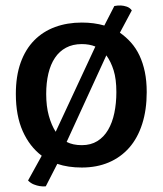

<svg xmlns="http://www.w3.org/2000/svg" viewBox="-20 -594 586 692"><path d="M37.1 -255.4Q37.1 -319.8 54.4 -368.2Q71.8 -416.5 103.3 -448.5Q134.8 -480.5 178.5 -496.6Q222.2 -512.7 274.9 -512.7Q297.4 -512.7 317.4 -510Q337.4 -507.3 356 -502L392.1 -572.3Q404.3 -574.7 416 -574.2Q425.8 -573.7 436.8 -570.1Q447.8 -566.4 455.1 -556.6L412.1 -476.1Q434.1 -460.9 452.1 -440.7Q470.2 -420.4 482.7 -394Q495.1 -367.7 502 -335Q508.8 -302.2 508.8 -262.2Q508.8 -197.8 492.4 -147Q476.1 -96.2 445.6 -61.5Q415 -26.9 371.8 -8.5Q328.6 9.8 274.9 9.8Q225.1 9.8 186.5 -3.4L145 77.6Q134.3 78.6 123 76.7Q113.3 75.2 102.1 70.8Q90.8 66.4 81.1 56.6L130.4 -32.7Q86.9 -65.4 62 -121.1Q37.1 -176.8 37.1 -255.4ZM274.9 -70.8Q307.1 -70.8 330.8 -85.4Q354.5 -100.1 369.6 -126Q384.8 -151.9 392.1 -186.8Q399.4 -221.7 399.4 -262.2Q399.4 -309.1 389.6 -340.3Q379.9 -371.6 363.3 -394.5L220.2 -82.5Q242.7 -70.8 274.9 -70.8ZM146.5 -255.4Q146.5 -210.9 156 -176.8Q165.5 -142.6 180.7 -119.1L323.7 -426.3Q302.2 -435.1 274.9 -435.1Q242.2 -435.1 218 -422.1Q193.8 -409.2 178 -385.5Q162.1 -361.8 154.3 -328.6Q146.5 -295.4 146.5 -255.4Z"/></svg>

Font: Basic
Style: Regular
Weight: 400
Designer: Magnus Gaarde
Foundry: Magnus Gaarde
Version: Version 1.003; ttfautohint (v1.1) -l 6 -r 16 -G 0 -x 16 -D l